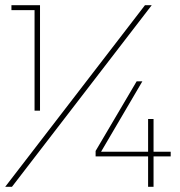

<svg xmlns="http://www.w3.org/2000/svg" viewBox="-34 -719 693 739"><path d="M10 -699V-680H99V-293H120V-699ZM524 -699 -14 0H12L550 -699ZM492 -406 334 -138V-117H536V0H557V-117H623V-135H557V-261H536V-135H355L514 -406Z"/></svg>

Font: Argentum Sans Thin
Style: Regular
Weight: 250
Designer: Julieta Ulanovsky
Foundry: Julieta Ulanovsky
Version: Version 5.001;February 15, 2019;FontCreator 11.5.0.2425 64-b